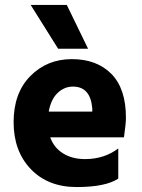

<svg xmlns="http://www.w3.org/2000/svg" viewBox="-20 -751 573 776"><path d="M336 -554H215L104 -731H250ZM275 -401Q240 -401 213 -375.5Q186 -350 177 -300H353V-312Q346 -401 275 -401ZM458 -29Q406 5 290 5Q174 5 104.5 -67.5Q35 -140 35 -257.5Q35 -375 102.5 -443.5Q170 -512 270.5 -512Q371 -512 430 -452.5Q489 -393 489 -275Q489 -252 481 -196H183Q198 -154 235 -131Q272 -108 324 -108Q401 -108 458 -151Z"/></svg>

Font: Hind Madurai
Style: Bold
Weight: 700
Designer: Jyotish Sonowal
Foundry: Indian Type Foundry
Version: Version 0.702;PS 1.0;hotconv 1.0.81;makeotf.lib2.5.63406